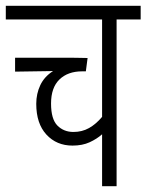

<svg xmlns="http://www.w3.org/2000/svg" viewBox="-20 -642 505 662"><path d="M465 -575H382V0H332V-179Q314 -163 289 -151.5Q264 -140 230 -140Q175 -140 140 -178Q105 -216 105 -284Q105 -319 119 -348.5Q133 -378 163 -397L32 -395V-443H224Q241 -443 257 -442.5Q273 -442 282 -442L276 -396H263Q214 -396 185 -368Q156 -340 156 -285Q156 -231 178 -209Q200 -187 233 -187Q263 -187 287 -200.5Q311 -214 332 -239V-575H0V-622H465Z"/></svg>

Font: Noto Sans ExtraCondensed Light
Style: Italic
Weight: 300
Width: 2
Italic angle: -12°
Designer: Monotype Design Team
Foundry: Monotype Imaging Inc.
Version: Version 2.013; ttfautohint (v1.8.4.7-5d5b)